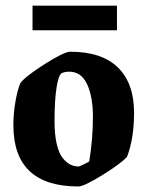

<svg xmlns="http://www.w3.org/2000/svg" viewBox="-20 -655 526 686"><path d="M96.2 -546.9V-634.8H397.9V-546.9ZM259.8 11.2Q27.8 11.2 27.8 -208Q27.8 -250.5 35.4 -293.5Q43 -336.4 53.2 -358.9Q72.3 -383.3 140.9 -426.8Q209.5 -470.2 231 -470.2Q343.3 -470.2 401.1 -414.1Q459 -357.9 459 -252Q459 -161.1 434.1 -95.2Q414.6 -72.3 347.4 -30.5Q280.3 11.2 259.8 11.2ZM261.2 -60.1Q263.7 -60.5 273.2 -64.9Q282.7 -69.3 291 -73.7L298.8 -78.1Q312 -158.7 312 -237.8Q312 -308.6 291.3 -353.8Q270.5 -398.9 227.1 -398.9Q212.4 -398.9 201.2 -394Q189.5 -388.7 182.1 -342.5Q174.8 -296.4 174.8 -222.2Q174.8 -175.3 182.4 -141.8Q189.9 -108.4 203.1 -91.6Q216.3 -74.7 230.5 -67.4Q244.6 -60.1 261.2 -60.1Z"/></svg>

Font: Grenze
Style: Bold
Weight: 700
Designer: Renata Polastri
Foundry: Omnibus-Type
Version: Version 1.002;PS 001.002;hotconv 1.0.88;makeotf.lib2.5.64775